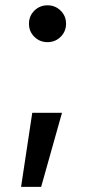

<svg xmlns="http://www.w3.org/2000/svg" viewBox="-20 -538 354 738"><path d="M61 180.2 104 -104.5H218.3L138.2 180.2ZM162.6 -376Q132.8 -376 112.1 -396.5Q91.3 -417 91.3 -446.8Q91.3 -476.6 112.1 -497.1Q132.8 -517.6 162.6 -517.6Q192.4 -517.6 213.1 -497.1Q233.9 -476.6 233.9 -446.8Q233.9 -417 213.1 -396.5Q192.4 -376 162.6 -376Z"/></svg>

Font: Inter V
Style: Weight 500 Optical size 14.0
Weight: 500
Designer: Rasmus Andersson
Foundry: rsms
Version: Version 4.000;git-4fc901f